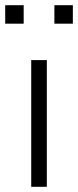

<svg xmlns="http://www.w3.org/2000/svg" viewBox="-25 -718 300 738"><path d="M155 0H95V-487H155ZM66 -627H-5V-698H66ZM255 -627H184V-698H255Z"/></svg>

Font: Inria Sans Light
Style: Regular
Weight: 300
Designer: Black Foundry Team
Foundry: Black Foundry
Version: Version 1.2; ttfautohint (v1.8.3)